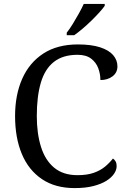

<svg xmlns="http://www.w3.org/2000/svg" viewBox="-20 -951 654 981"><path d="M361 10Q262 10 194 -36Q126 -82 91.5 -164.5Q57 -247 57 -358Q57 -466 93.5 -548.5Q130 -631 201.5 -677.5Q273 -724 378 -724Q446 -724 491 -709.5Q536 -695 558 -669.5Q580 -644 580 -612Q580 -580 555 -561Q530 -542 493 -542Q493 -573 482 -602.5Q471 -632 445.5 -651.5Q420 -671 376 -671Q301 -671 255 -634.5Q209 -598 188.5 -528Q168 -458 168 -358Q168 -269 189.5 -200.5Q211 -132 257 -94Q303 -56 376 -56Q425 -56 459 -68Q493 -80 516.5 -99.5Q540 -119 557 -141Q565 -136 570.5 -126.5Q576 -117 576 -102Q576 -83 563 -63.5Q550 -44 524 -27.5Q498 -11 457.5 -0.5Q417 10 361 10ZM321 -784Q336 -803 352 -829Q368 -855 383 -882Q398 -909 408 -931H515V-921Q506 -908 488 -888Q470 -868 447.5 -846Q425 -824 402 -804.5Q379 -785 359 -771H321Z"/></svg>

Font: Noto Serif Bengali
Style: Regular
Weight: 400
Designer: Juan Bruce, Universal Thirst, Indian Type Foundry and the Monotype Design Team.
Foundry: Monotype Imaging Inc.
Version: Version 2.003